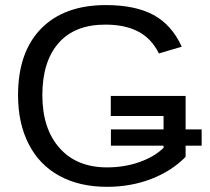

<svg xmlns="http://www.w3.org/2000/svg" viewBox="-20 -718 818 748"><path d="M412.1 -213.9H617.2V-266.1H411.6V-344.2H703.1V-213.9H765.6V-150.4H703.1V-106.9Q648.4 -51.3 569.1 -20.8Q489.7 9.8 397 9.8Q289.1 9.8 210.9 -33.2Q132.8 -76.2 91.6 -157Q50.3 -237.8 50.3 -347.2Q50.3 -514.6 140.1 -606.4Q230 -698.2 392.6 -698.2Q506.8 -698.2 578.1 -659.7Q649.4 -621.1 688 -536.1L599.1 -509.8Q569.8 -568.4 518.3 -595.2Q466.8 -622.1 390.1 -622.1Q271 -622.1 208 -550Q145 -478 145 -347.2Q145 -216.8 211.9 -141.4Q278.8 -65.9 397 -65.9Q464.4 -65.9 522.7 -86.4Q581.1 -106.9 617.2 -142.1V-150.4H412.1Z"/></svg>

Font: Liberation Sans
Style: Regular
Weight: 400
Designer: Steve Matteson
Foundry: Ascender Corporation
Version: Version 2.00.1